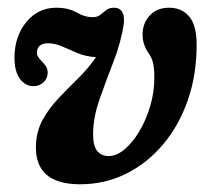

<svg xmlns="http://www.w3.org/2000/svg" viewBox="-20 -468 542 497"><path d="M489 -352Q489 -274 466 -208.2Q443 -142.5 401.8 -93.8Q360.5 -45 305.8 -18Q251 9 187.5 9Q71.5 9 73 -88.5Q73.5 -127 90.2 -157.5Q107 -188 132 -214.2Q157 -240.5 183 -266Q209 -291.5 228.5 -320Q202.5 -321.5 181 -330.5Q159.5 -339.5 140.8 -347.8Q122 -356 104.5 -356Q75.5 -356 75.5 -330.5Q75.5 -322 88 -309.5Q95 -302.5 99 -296.2Q103 -290 103.5 -280.5Q103.5 -265 92.8 -255Q82 -245 66.5 -245Q46 -245 31.8 -263.8Q17.5 -282.5 17.5 -318.5Q17.5 -373.5 48 -410.8Q78.5 -448 125.5 -448Q157 -448 178.2 -435.8Q199.5 -423.5 219 -423.5Q232 -423.5 239.5 -429.5Q247 -435.5 254.8 -441.8Q262.5 -448 275 -448Q304.5 -448 300.5 -406Q293 -358 273.8 -308.5Q254.5 -259 237.8 -211.2Q221 -163.5 221 -120Q221 -90 231.8 -77Q242.5 -64 261.5 -64Q281.5 -64 302.2 -81.2Q323 -98.5 340.5 -127.8Q358 -157 368.8 -193.2Q379.5 -229.5 379.5 -267Q379.5 -291.5 376.2 -305Q373 -318.5 365.5 -329Q349 -352.5 349 -378Q349 -407.5 367.5 -427.8Q386 -448 418 -448Q450.5 -448 469.8 -425.2Q489 -402.5 489 -352Z"/></svg>

Font: Fraunces 144pt S100 SemiBold
Style: Italic
Weight: 600
Italic angle: -16°
Version: Version 1.000; ttfautohint (v1.8.3)